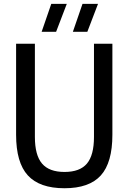

<svg xmlns="http://www.w3.org/2000/svg" viewBox="-20 -967 666 996"><path d="M314.5 9.5Q185.5 9.5 124.5 -57Q63.5 -123.5 63.5 -268V-740H161V-256.5Q161 -162 198 -118.5Q235 -75 314.5 -75Q394.5 -75 431 -118.5Q467.5 -162 467.5 -256.5V-740H563V-268Q563 -123.5 503 -57Q443 9.5 314.5 9.5ZM358 -802 408 -947H488.5L433 -802ZM196 -802 246 -947H326.5L271 -802Z"/></svg>

Font: Encode Sans Condensed Condensed Medium
Style: Regular
Weight: 500
Width: 3
Designer: Multiple Designers
Foundry: Impallari Type
Version: Version 3.000; ttfautohint (v1.8.3) -l 8 -r 50 -G 200 -x 14 